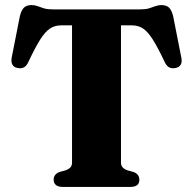

<svg xmlns="http://www.w3.org/2000/svg" viewBox="-20 -737 761 757"><path d="M188 -700H533Q554 -700 568 -704.2Q582 -708.5 593 -712.8Q604 -717 616 -717Q636 -717 646.2 -707.2Q656.5 -697.5 662.5 -674L695 -509.5Q698.5 -492.5 692.5 -482Q686.5 -471.5 672 -469Q658.5 -466 648.2 -470.8Q638 -475.5 630.5 -490Q602.5 -549.5 582.5 -581Q562.5 -612.5 543.8 -624.8Q525 -637 500.5 -637H457V-96Q457 -84.5 463.5 -77.2Q470 -70 482.5 -65.5L506 -59Q529.5 -50.5 529.5 -28Q529.5 0 493.5 0H227.5Q209 0 200.2 -7.8Q191.5 -15.5 191.5 -28Q191.5 -50.5 215 -59L238.5 -65.5Q251.5 -70 257.8 -77.2Q264 -84.5 264 -96V-637H220.5Q196.5 -637 177.5 -624.8Q158.5 -612.5 138.5 -581Q118.5 -549.5 90.5 -490Q83.5 -475.5 73 -470.8Q62.5 -466 49 -469Q35 -471.5 29 -482Q23 -492.5 26 -509.5L58.5 -674Q64.5 -697.5 74.8 -707.2Q85 -717 105 -717Q117 -717 128 -712.8Q139 -708.5 153 -704.2Q167 -700 188 -700Z"/></svg>

Font: Fraunces
Style: Bold
Weight: 700
Version: Version 1.000;[b76b70a41]